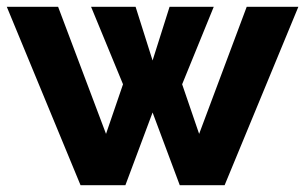

<svg xmlns="http://www.w3.org/2000/svg" viewBox="-24 -545 898 565"><path d="M702 -525H854L637 0H505L425 -214L345 0H213L-4 -525H147L288 -151L338 -297L244 -525H375L425 -367L475 -525H605L512 -297L562 -151Z"/></svg>

Font: Raleway ExtraBold
Style: Regular
Weight: 800
Designer: Matt McInerney, Pablo Impallari, Rodrigo Fuenzalida
Foundry: Matt McInerney, Pablo Impallari, Rodrigo Fuenzalida
Version: Version 4.026